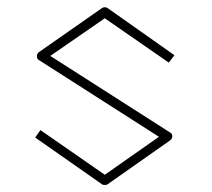

<svg xmlns="http://www.w3.org/2000/svg" viewBox="-20 -574 602 546"><path d="M460 -396 278 -522 123 -415 464 -197Q470 -194 470 -186Q470 -180 464 -175L286 -50Q284 -48 278 -48Q272 -48 270 -50L80 -183L95 -204L278 -77L432 -185L91 -403Q85 -406 85 -414Q85 -422 91 -426L270 -551Q278 -556 286 -551L476 -417Z"/></svg>

Font: Envoyer
Style: Regular
Weight: 400
Version: Version 0.1